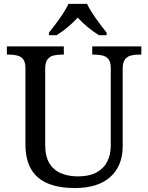

<svg xmlns="http://www.w3.org/2000/svg" viewBox="-20 -951 757 981"><path d="M524.9 -771H485.8Q425.3 -808.6 377 -860.8Q329.1 -808.6 269 -771H230V-784.2Q254.4 -814 283.7 -855Q313 -896 330.1 -931.2H424.8Q441.9 -896 471.2 -855Q500.5 -814 524.9 -784.2ZM361.8 9.8Q283.2 9.8 226.8 -12.7Q170.4 -35.2 140.1 -84.7Q109.9 -134.3 109.9 -215.8V-604Q109.9 -633.3 98.6 -647.9Q87.4 -662.6 68.6 -667.2Q49.8 -671.9 27.8 -671.9H15.1V-713.9H306.2V-671.9H293Q270.5 -671.9 252 -667Q233.4 -662.1 222.2 -646.7Q210.9 -631.3 210.9 -600.1V-210Q210.9 -151.9 232.4 -116.7Q253.9 -81.5 291.7 -65.7Q329.6 -49.8 377.9 -49.8Q435.5 -49.8 472.7 -69.8Q509.8 -89.8 527.8 -125.2Q545.9 -160.6 545.9 -206.1V-604Q545.9 -633.3 534.7 -647.9Q523.4 -662.6 504.6 -667.2Q485.8 -671.9 463.9 -671.9H451.2V-713.9H702.1V-671.9H689Q666.5 -671.9 647.9 -667Q629.4 -662.1 618.2 -646.7Q606.9 -631.3 606.9 -600.1V-204.1Q606.9 -104.5 544.2 -47.4Q481.4 9.8 361.8 9.8Z"/></svg>

Font: Satisar Sharada
Style: Regular
Weight: 400
Designer: Vinodh Rajan & Sunil Mahnoori
Version: 2.2